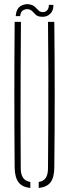

<svg xmlns="http://www.w3.org/2000/svg" viewBox="-20 -906 334 930"><path d="M51 -93.5Q49.5 -270.5 49.5 -447Q49.5 -623.5 51 -800H81.5Q80.5 -682 80 -563.8Q79.5 -445.5 79.5 -327.5Q79.5 -209.5 80.5 -91.5Q80.5 -61 91.8 -44.8Q103 -28.5 127 -24.5V4.5Q87.5 0.5 69.8 -23Q52 -46.5 51 -93.5ZM167.5 4.5V-24.5Q191.5 -28.5 202 -44.8Q212.5 -61 212.5 -91.5Q213.5 -209.5 214 -327.5Q214.5 -445.5 214.2 -563.8Q214 -682 212.5 -800H243Q245 -623.5 245 -447Q245 -270.5 243 -93.5Q242.5 -46.5 224.8 -23Q207 0.5 167.5 4.5ZM216.5 -882.5H238.5Q240 -855 222.5 -838.5Q205 -822 178.5 -825Q162 -826.5 153.5 -834.2Q145 -842 138 -850Q131 -858 119 -861Q107.5 -863.5 93.8 -857.2Q80 -851 77.5 -828H56Q59 -864.5 80.5 -877Q102 -889.5 125 -884.5Q137 -882 144.8 -876.2Q152.5 -870.5 158 -864.2Q163.5 -858 169 -853.2Q174.5 -848.5 182.5 -847.5Q199.5 -845.5 208.5 -856.2Q217.5 -867 216.5 -882.5Z"/></svg>

Font: Big Shoulders Stencil Display Thin ExtraLight
Style: Regular
Weight: 250
Version: Version 2.001